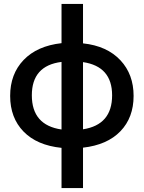

<svg xmlns="http://www.w3.org/2000/svg" viewBox="-20 -750 737 983"><path d="M295 -730V-529Q170 -515 101 -443Q32 -371 32 -259Q32 -147 100.5 -76.5Q169 -6 295 7V213H405V6Q529 -8 596.5 -78Q664 -148 664 -259Q664 -369 597 -441Q528 -515 405 -528V-730ZM143 -262Q143 -414 295 -433V-87Q143 -109 143 -262ZM554 -262Q554 -111 405 -88V-432Q554 -410 554 -262Z"/></svg>

Font: RT Raleway SemiBold
Style: Regular
Weight: 400
Designer: Matt McInerney, Pablo Impallari, Rodrigo Fuenzalida — Edited by Milan Moffatt in April 2016
Foundry: Matt McInerney, Pablo Impallari, Rodrigo Fuenzalida — Edited by Milan Moffatt in April 2016
Version: Version 3.001